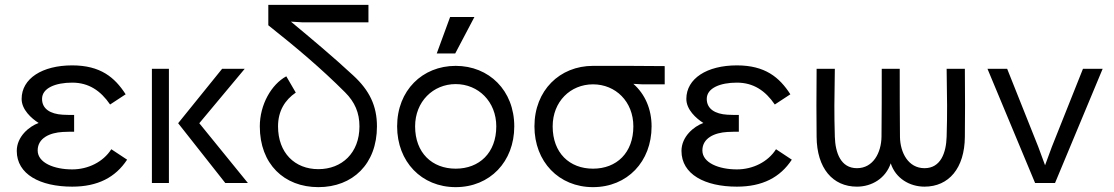

<svg xmlns="http://www.w3.org/2000/svg" viewBox="-20 -753 4585 790"><path d="M503 -96 438 -139C405 -87 343 -56 277 -56C203 -56 135 -83 135 -134C135 -185 185 -207 238 -210C258 -211 270 -211 285 -211V-280C270 -280 258 -280 238 -281C187 -284 153 -305 153 -346C153 -391 209 -413 277 -413C345 -413 394 -380 433 -323L497 -365C452 -435 393 -484 277 -484C154 -484 69 -430 69 -346C69 -302 109 -266 139 -247C100 -233 49 -191 49 -132C49 -36 145 15 277 15C382 15 455 -23 503 -96Z M605 -470V0H675V-470ZM713 -246 907 0H1000L800 -246L987 -470H894Z M1084 -649C1200 -557 1301 -472 1400 -373C1440 -333 1459 -289 1459 -233C1459 -124 1387 -57 1290 -57C1193 -57 1124 -124 1124 -233C1124 -297 1153 -342 1197 -372L1158 -439C1097 -406 1049 -323 1049 -233C1049 -78 1149 17 1290 17C1431 17 1531 -78 1531 -233C1531 -318 1500 -381 1434 -442C1351 -519 1266 -590 1177 -664L1226 -661H1496V-733H1084Z M1855 -407C1948 -407 2022 -335 2022 -233C2022 -124 1952 -59 1855 -59C1758 -59 1688 -124 1688 -233C1688 -335 1762 -407 1855 -407ZM1614 -233C1614 -88 1714 17 1855 17C1996 17 2096 -88 2096 -233C2096 -381 1992 -482 1855 -482C1718 -482 1614 -381 1614 -233ZM1777 -533H1853L1932 -683H1832Z M2420 -406C2513 -406 2586 -335 2586 -233C2586 -124 2517 -59 2420 -59C2323 -59 2254 -124 2254 -233C2254 -335 2327 -406 2420 -406ZM2179 -233C2179 -88 2279 17 2420 17C2561 17 2661 -88 2661 -233C2661 -304 2634 -366 2586 -408L2623 -406H2715V-481C2633 -482 2542 -482 2420 -482C2283 -482 2179 -381 2179 -233Z M3238 -96 3173 -139C3140 -87 3078 -56 3012 -56C2938 -56 2870 -83 2870 -134C2870 -185 2920 -207 2973 -210C2993 -211 3005 -211 3020 -211V-280C3005 -280 2993 -280 2973 -281C2922 -284 2888 -305 2888 -346C2888 -391 2944 -413 3012 -413C3080 -413 3129 -380 3168 -323L3232 -365C3187 -435 3128 -484 3012 -484C2889 -484 2804 -430 2804 -346C2804 -302 2844 -266 2874 -247C2835 -233 2784 -191 2784 -132C2784 -36 2880 15 3012 15C3117 15 3190 -23 3238 -96Z M3415 -470H3340C3339 -336 3339 -294 3340 -190C3341 -61 3406 15 3506 15C3567 15 3624 -19 3645 -81C3665 -19 3723 15 3784 15C3884 15 3949 -61 3950 -190C3951 -294 3951 -336 3950 -470H3875C3877 -336 3878 -294 3875 -190C3873 -125 3851 -61 3784 -61C3717 -61 3684 -125 3683 -190C3682 -283 3682 -377 3682 -470H3608C3608 -377 3608 -283 3607 -190C3606 -125 3573 -61 3506 -61C3439 -61 3417 -125 3415 -190C3412 -294 3413 -336 3415 -470Z M4517 -470H4436L4308 -149L4280 -73L4252 -149L4124 -470H4043L4239 0H4321Z"/></svg>

Font: Kreadon Medium
Style: Regular
Weight: 500
Designer: kohakuno
Foundry: StudioGnu
Version: Version 1.000;Glyphs 3.1.2 (3151)